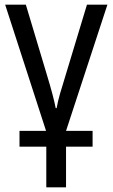

<svg xmlns="http://www.w3.org/2000/svg" viewBox="-20 -557 479 817"><path d="M350 -537 258 -233Q245 -192 235.5 -158.5Q226 -125 221 -97H217Q208 -145 180 -237L90 -537H2L176 0H63V67H177V240H261V67H374V0H261L437 -537Z"/></svg>

Font: Noto Sans UI SemiCondensed
Style: Regular
Weight: 400
Width: 4
Designer: Monotype Design Team
Foundry: Monotype Imaging Inc.
Version: 1.001